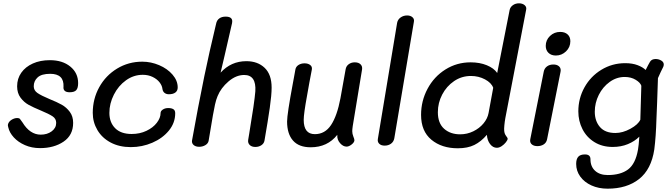

<svg xmlns="http://www.w3.org/2000/svg" viewBox="-20 -885 4042 1155"><path d="M30 -118Q26 -131 28 -137Q32 -153 49 -164Q66 -175 84 -175Q95 -175 100 -169.5Q105 -164 115 -149Q160 -75 225 -75Q264 -75 291 -95Q318 -115 318 -146Q318 -171 296 -185.5Q274 -200 226 -220Q180 -239 152 -254.5Q124 -270 103.5 -297.5Q83 -325 83 -366Q83 -412 108 -447.5Q133 -483 177.5 -503Q222 -523 280 -523Q356 -523 403 -484.5Q450 -446 450 -385Q450 -355 438.5 -342.5Q427 -330 399 -330Q378 -330 369 -339Q360 -348 362 -363Q366 -441 282 -441Q230 -441 206.5 -419.5Q183 -398 183 -366Q183 -341 205.5 -325.5Q228 -310 278 -289Q323 -271 351.5 -255Q380 -239 400 -212Q420 -185 420 -146Q420 -72 362.5 -33Q305 6 221 6Q171 6 130 -12Q89 -30 63 -58.5Q37 -87 30 -118Z M538 -206Q538 -290 577 -360.5Q616 -431 684.5 -472.5Q753 -514 836 -514Q888 -514 937.5 -493Q987 -472 1018 -436Q1049 -400 1049 -359Q1049 -339 1035 -328.5Q1021 -318 996 -318Q980 -318 969.5 -326.5Q959 -335 957 -351Q955 -370 940 -389.5Q925 -409 898.5 -422Q872 -435 839 -435Q784 -435 738 -402Q692 -369 665 -315.5Q638 -262 638 -206Q638 -149 672.5 -114Q707 -79 772 -79Q821 -79 861 -98Q901 -117 923.5 -146.5Q946 -176 946 -205Q946 -217 959.5 -226Q973 -235 992 -235Q1012 -235 1023 -228Q1034 -221 1034 -204Q1034 -146 996 -99.5Q958 -53 896.5 -26.5Q835 0 767 0Q698 0 646 -27.5Q594 -55 566 -102.5Q538 -150 538 -206Z M1614 -358Q1614 -314 1603 -237Q1592 -160 1571 -39Q1568 -22 1552.5 -11.5Q1537 -1 1516 -1Q1494 -1 1482 -13Q1470 -25 1473 -44L1479 -80Q1511 -271 1516 -336Q1522 -434 1449 -434Q1400 -434 1354.5 -395Q1309 -356 1289 -307Q1280 -286 1273.5 -256.5Q1267 -227 1261 -192.5Q1255 -158 1253 -145L1235 -38Q1232 -22 1215.5 -12Q1199 -2 1178 -2Q1157 -2 1145 -12.5Q1133 -23 1135 -39Q1170 -236 1209 -426Q1238 -567 1280 -742Q1284 -763 1299 -774Q1314 -785 1337 -785Q1377 -785 1377 -757Q1377 -750 1376 -746Q1369 -714 1331 -550Q1321 -510 1307 -448Q1370 -517 1462 -517Q1530 -517 1572 -477Q1614 -437 1614 -358Z M2099 -96Q2099 -80 2105.5 -64Q2112 -48 2112 -42Q2112 -29 2095.5 -16Q2079 -3 2065 -3Q2044 -3 2026 -23.5Q2008 -44 2009 -69V-74Q1950 1 1849 1Q1778 1 1742.5 -39.5Q1707 -80 1707 -154Q1707 -198 1742 -385Q1745 -405 1749.5 -425.5Q1754 -446 1757 -467Q1760 -484 1775.5 -494Q1791 -504 1812 -504Q1833 -504 1846 -494Q1859 -484 1856 -467Q1849 -426 1841 -388Q1838 -369 1827.5 -312Q1817 -255 1812 -218.5Q1807 -182 1807 -164Q1807 -78 1874 -78Q1935 -78 1971.5 -133Q2008 -188 2028 -294L2059 -467Q2062 -487 2077.5 -498.5Q2093 -510 2114 -510Q2137 -510 2149 -498Q2161 -486 2158 -467L2102 -127Q2099 -106 2099 -96Z M2253 -49 2369 -748Q2373 -768 2390 -780Q2407 -792 2429 -792Q2449 -792 2461 -781.5Q2473 -771 2470 -755L2352 -53Q2348 -32 2332 -20.5Q2316 -9 2294 -9Q2273 -9 2261.5 -20Q2250 -31 2253 -49Z M2513 -194Q2513 -278 2552 -351Q2591 -424 2659.5 -467Q2728 -510 2811 -510Q2866 -510 2908.5 -492.5Q2951 -475 2971 -446L3046 -826Q3050 -843 3065.5 -854Q3081 -865 3102 -865Q3123 -865 3136 -854Q3149 -843 3145 -826L3020 -175Q3016 -153 3014 -131Q3012 -109 3013 -100Q3014 -81 3024 -68Q3034 -55 3034 -51Q3034 -43 3023.5 -29.5Q3013 -16 2998 -6Q2983 4 2969 4Q2945 4 2928 -18.5Q2911 -41 2909 -74Q2874 -33 2833.5 -13Q2793 7 2734 7Q2637 7 2575 -44.5Q2513 -96 2513 -194ZM2919 -205 2947 -357Q2936 -387 2897.5 -407.5Q2859 -428 2813 -428Q2757 -428 2711.5 -397Q2666 -366 2640 -316Q2614 -266 2614 -210Q2614 -144 2651.5 -110.5Q2689 -77 2748 -77Q2790 -77 2827 -95Q2864 -113 2888.5 -142.5Q2913 -172 2919 -205Z M3263 -609Q3263 -644 3288.5 -668.5Q3314 -693 3350 -693Q3378 -693 3394.5 -678Q3411 -663 3411 -637Q3411 -601 3385 -576Q3359 -551 3324 -551Q3296 -551 3279.5 -567Q3263 -583 3263 -609ZM3169 -39Q3169 -45 3170 -48L3251 -454Q3255 -474 3270.5 -485.5Q3286 -497 3309 -497Q3329 -497 3341 -487.5Q3353 -478 3353 -462Q3353 -456 3352 -453L3271 -47Q3267 -27 3251 -16.5Q3235 -6 3213 -6Q3193 -6 3181 -15Q3169 -24 3169 -39Z M3973 -497Q3973 -491 3970 -483Q3955 -454 3938 -415L3933 -268Q3931 -235 3929 -171Q3926 -64 3916 14Q3898 134 3824.5 192Q3751 250 3635 250Q3581 250 3538 230.5Q3495 211 3470.5 177Q3446 143 3446 101Q3446 72 3458.5 58Q3471 44 3499 44Q3532 44 3532 73Q3532 117 3560 142.5Q3588 168 3636 168Q3713 168 3758 134.5Q3803 101 3818 15Q3822 -7 3826 -63Q3798 -35 3757 -18Q3716 -1 3666 -1Q3603 -1 3556 -30Q3509 -59 3484 -108Q3459 -157 3459 -215Q3459 -293 3496 -359.5Q3533 -426 3598 -465.5Q3663 -505 3741 -505Q3784 -505 3815.5 -493Q3847 -481 3864 -464Q3882 -500 3890 -513Q3900 -530 3924 -530Q3942 -530 3957.5 -521Q3973 -512 3973 -497ZM3832 -165 3838 -369Q3832 -388 3804 -405Q3776 -422 3738 -422Q3689 -422 3647.5 -392Q3606 -362 3582 -314Q3558 -266 3558 -213Q3558 -157 3589 -121Q3620 -85 3682 -85Q3726 -85 3772.5 -110.5Q3819 -136 3832 -165Z"/></svg>

Font: Mali Medium
Style: Italic
Weight: 500
Italic angle: -10°
Version: Version 1.000; ttfautohint (v1.6)